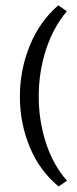

<svg xmlns="http://www.w3.org/2000/svg" viewBox="-20 -603 283 707"><path d="M194.8 -583.5 226.1 -561.5Q175.8 -502 149.2 -419.7Q122.6 -337.4 122.6 -248.3Q122.6 -159.2 148.9 -77.6Q175.3 3.9 226.6 62.5L195.8 83.5Q126 26.4 89.6 -61.5Q53.2 -149.4 53.2 -247.6Q53.2 -345.7 89.8 -435.3Q126.5 -524.9 194.8 -583.5Z"/></svg>

Font: Farbod
Style: Regular
Weight: 400
Designer: Mohammad Saleh Souzanchi
Foundry: http://font-store.ir
Version: Version:3.2.5;RFB:1.2.5;Building:2016-06-12 13:21:07.028780